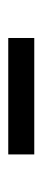

<svg xmlns="http://www.w3.org/2000/svg" viewBox="161 -514 103 465"><g transform="rotate(-90 212.5 -281.5)"><path d="M71 -250H353V-313H71Z"/></g></svg>

Font: PT Serif
Style: Regular
Weight: 400
Designer: A.Korolkova, O.Umpeleva, V.Yefimov
Foundry: ParaType Ltd
Version: Version 1.000;PS 001.000;hotconv 1.0.88;makeotf.lib2.5.64775